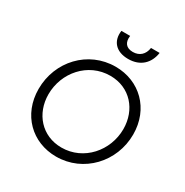

<svg xmlns="http://www.w3.org/2000/svg" viewBox="-221 -1179 1323 1371"><g transform="rotate(30 440.5 -493.5)"><path d="M430 12C655 12 829 -174 829 -400C829 -611 678 -757 479 -757C253 -757 81 -572 81 -345C81 -133 232 12 430 12ZM161 -347C161 -525 295 -682 479 -682C642 -682 749 -557 749 -398C749 -220 614 -63 431 -63C269 -63 161 -188 161 -347ZM386 -999C373 -911 425 -849 527 -849C628 -849 688 -910 701 -999H630C622 -942 585 -909 531 -909C476 -909 450 -942 458 -999Z"/></g></svg>

Font: Mluvka
Style: Italic
Weight: 400
Italic angle: -8°
Designer: Modified by Jiří Krblich, Original typeface by Gumpita Rahayu
Foundry: Gumpita Rahayu & Jiří Krblich
Version: Version 2.000;Glyphs 3.1.1 (3134)